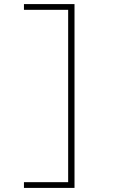

<svg xmlns="http://www.w3.org/2000/svg" viewBox="-20 -780 640 938"><path d="M344 -760V138H97V110H313V-732H97V-760Z"/></svg>

Font: IBM Plex Mono ExtraLight
Style: Regular
Weight: 200
Monospace: yes
Designer: Mike Abbink, Paul van der Laan, Pieter van Rosmalen
Foundry: Bold Monday
Version: Version 2.3